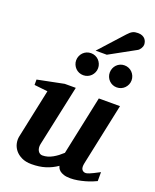

<svg xmlns="http://www.w3.org/2000/svg" viewBox="-169 -1024 912 1132"><g transform="rotate(20 287.0 -458.5)"><path d="M571.8 -27.8Q561.5 -22.5 543.7 -15.4Q525.9 -8.3 504.2 -2.2Q482.4 3.9 459 8.1Q435.5 12.2 414.1 12.2Q388.2 12.2 372.1 6.8Q356 1.5 346.9 -6.1Q337.9 -13.7 334 -21.7Q330.1 -29.8 329.1 -35.2Q295.9 -12.2 257.3 0Q218.8 12.2 169.9 12.2Q132.8 12.2 107.2 -0.5Q81.5 -13.2 66.7 -32.2Q51.8 -51.3 47.1 -74Q42.5 -96.7 46.9 -117.2L111.8 -423.8L27.8 -433.1V-466.8L192.9 -500H262.2L180.2 -117.2Q177.7 -105.5 179 -94.7Q180.2 -84 184.6 -75.9Q189 -67.9 196.3 -63Q203.6 -58.1 212.9 -58.1Q229.5 -58.1 245.4 -62.7Q261.2 -67.4 276.1 -75.7Q291 -84 305.2 -94.7Q319.3 -105.5 333 -118.2L411.1 -487.8H543.9L461.9 -100.1Q456.1 -72.3 464.1 -60.1Q472.2 -47.9 487.8 -47.9Q491.7 -47.9 496.8 -49.1Q502 -50.3 511 -54Q520 -57.6 534.4 -64.7Q548.8 -71.8 571.8 -84ZM346.2 -653.8Q346.2 -639.6 340.8 -627.2Q335.4 -614.7 326.2 -605.2Q316.9 -595.7 304.2 -590.3Q291.5 -585 277.3 -585Q263.2 -585 250.5 -590.3Q237.8 -595.7 228.5 -605.2Q219.2 -614.7 213.9 -627.2Q208.5 -639.6 208.5 -653.8Q208.5 -668 213.9 -680.7Q219.2 -693.4 228.5 -702.9Q237.8 -712.4 250.5 -717.8Q263.2 -723.1 277.3 -723.1Q291.5 -723.1 304.2 -717.8Q316.9 -712.4 326.2 -702.9Q335.4 -693.4 340.8 -680.7Q346.2 -668 346.2 -653.8ZM556.2 -653.8Q556.2 -639.6 550.8 -627.2Q545.4 -614.7 536.1 -605.2Q526.9 -595.7 514.2 -590.3Q501.5 -585 487.3 -585Q473.1 -585 460.7 -590.3Q448.2 -595.7 439 -605.2Q429.7 -614.7 424.6 -627.2Q419.4 -639.6 419.4 -653.8Q419.4 -668 424.6 -680.7Q429.7 -693.4 439 -702.9Q448.2 -712.4 460.7 -717.8Q473.1 -723.1 487.3 -723.1Q501.5 -723.1 514.2 -717.8Q526.9 -712.4 536.1 -702.9Q545.4 -693.4 550.8 -680.7Q556.2 -668 556.2 -653.8ZM554.2 -876.5Q554.2 -871.6 552.2 -865.5Q550.3 -859.4 546.6 -853.5Q543 -847.7 538.3 -842.5Q533.7 -837.4 527.8 -834.5L367.2 -746.1H296.9L434.1 -897.5Q442.4 -906.7 449.5 -912.8Q456.5 -918.9 463.9 -922.6Q471.2 -926.3 479 -927.7Q486.8 -929.2 497.1 -929.2Q513.2 -929.2 524.2 -924.3Q535.2 -919.4 541.7 -911.9Q548.3 -904.3 551.3 -894.8Q554.2 -885.3 554.2 -876.5Z"/></g></svg>

Font: Charis SIL Phon
Style: Bold Italic
Weight: 700
Italic angle: -11°
Foundry: SIL International
Version: Version 5.000